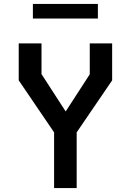

<svg xmlns="http://www.w3.org/2000/svg" viewBox="-20 -949 660 969"><path d="M253 0H367V-281L546 -543.5V-730H433V-574L311.5 -386.5L189.5 -575V-730H74.5V-543.5L253 -281ZM146 -855.5H474V-929H146Z"/></svg>

Font: Monaspace Krypton Medium
Style: Regular
Weight: 500
Designer: Riley Cran & the Lettermatic Team
Foundry: Lettermatic
Version: Version 1.101 (Monaspace Krypton)